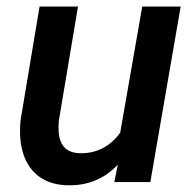

<svg xmlns="http://www.w3.org/2000/svg" viewBox="-20 -548 584 578"><path d="M334.5 -52.2Q274.4 11.7 184.1 9.8Q132.8 8.8 98.9 -15.6Q64.9 -40 50.5 -83.7Q36.1 -127.4 42 -186.5L99.1 -528.3H214.8L157.2 -185.1Q155.3 -167 156.7 -149.9Q161.6 -89.4 217.8 -86.9Q294.4 -84 341.8 -148.4L408.2 -528.3H523.9L432.6 0H324.2Z"/></svg>

Font: Roboto Medium
Style: Italic
Weight: 500
Italic angle: -12°
Designer: Google
Version: Version 2.134; 2016